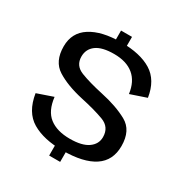

<svg xmlns="http://www.w3.org/2000/svg" viewBox="-167 -807 882 939"><g transform="rotate(30 274.0 -337.5)"><path d="M244.8 -615.4H306.7V-690.2H244.8ZM245.9 15H308V-58.6H245.9ZM290.4 -39Q407.6 -39 468.4 -79.5Q529.2 -120 529.2 -201.6Q529.2 -290.2 468 -324Q406.8 -357.8 316.8 -376.9Q239.9 -393.6 190.1 -413Q140.3 -432.3 140.3 -483.6Q140.3 -525.6 173.1 -549.9Q205.9 -574.2 273.3 -574.2Q343.4 -574.2 384.1 -540.5Q424.8 -506.9 433.4 -440.6L523.1 -471Q508.7 -563 445.8 -601.9Q382.9 -640.9 274.6 -640.9Q165.3 -640.9 102.8 -600.9Q40.3 -560.9 40.3 -483.4Q40.3 -398.8 97.1 -362.9Q153.9 -327 244.6 -306.8Q324 -289.7 376.5 -270.2Q429 -250.6 429 -194.3Q429 -155 394.6 -130.7Q360.2 -106.4 291.8 -106.4Q219.3 -106.4 176.6 -139.2Q133.9 -172 125.4 -246.8L35.8 -216Q51.5 -117 117.5 -78Q183.5 -39 290.4 -39Z"/></g></svg>

Font: Anybody Thin
Style: Regular
Weight: 100
Designer: Tyler Finck
Foundry: Etcetera Type Company
Version: Version 1.114;gftools[0.9.25]